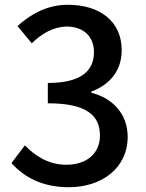

<svg xmlns="http://www.w3.org/2000/svg" viewBox="-20 -770 610 803"><path d="M268 13C403 13 514 -65 514 -198C514 -297 447 -361 362 -382V-387C440 -416 489 -475 489 -560C489 -682 396 -750 264 -750C179 -750 111 -713 53 -661L113 -589C155 -630 203 -658 260 -659C330 -658 373 -617 373 -552C373 -478 325 -423 180 -423V-338C346 -338 398 -285 398 -203C398 -127 341 -81 258 -81C182 -81 127 -118 84 -162L28 -88C77 -33 152 13 268 13Z"/></svg>

Font: Noto Sans T Chinese Medium
Style: Regular
Weight: 500
Designer: Ryoko NISHIZUKA (kana & ideographs); Paul D. Hunt (Latin, Greek & Cyrillic); Wenlong ZHANG (bopomofo); Sandoll Communica
Foundry: Adobe Systems Incorporated
Version: Version 1.000;PS 1;hotconv 1.0.78;makeotf.lib2.5.61930